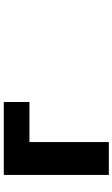

<svg xmlns="http://www.w3.org/2000/svg" viewBox="195 -764 609 1040"><g transform="rotate(-90 500.0 -244.5)"><path d="M72 -529V40H250V-390H467V-529Z"/></g></svg>

Font: コーポレート・ロゴ ver3 Bold
Style: Regular
Weight: 700
Designer: [KANA_main] LOGOTYPE.JP [Source Han Sans] Ryoko NISHIZUKA 西塚涼子 (kana, bopomofo & ideographs); Paul D. Hunt (Latin, Greek
Version: Version 12.001;FEAKit 1.0